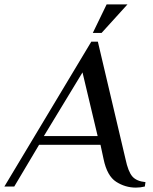

<svg xmlns="http://www.w3.org/2000/svg" viewBox="-43 -850 697 875"><path d="M429 -125 415 -190H135L22 0H-23L373 -660H403L529 -125Q541 -68 560 -46Q579 -24 620 -20L617 0Q597 5 576 5Q528 5 486.5 -21.5Q445 -48 429 -125ZM157 -230H402L333 -520ZM380 -700 443 -830H538L420 -700Z"/></svg>

Font: Philosopher
Style: Italic
Weight: 400
Italic angle: -10°
Designer: Jovanny Lemonad
Foundry: Jovanny Lemonad
Version: Version 2.000